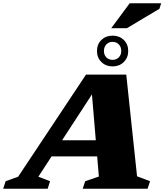

<svg xmlns="http://www.w3.org/2000/svg" viewBox="-86 -1154 1006 1174"><path d="M178 -197.5 212 -296.5H561.5L527.5 -197.5ZM752 -76 831.5 -46 816.5 0H419.5L435 -46L518.5 -74.5L472.5 -620.5L508 -625.5L148.5 -73.5L220 -46L205.5 0H-66.5L-51.5 -46L25 -73.5L440 -698H686ZM602.5 -936Q644 -936 671 -909.8Q698 -883.5 698 -842Q698 -801.5 671 -774.8Q644 -748 602.5 -748Q561 -748 534 -774.8Q507 -801.5 507 -842Q507 -883.5 534 -909.8Q561 -936 602.5 -936ZM602.5 -788Q625.5 -788 640.5 -803.2Q655.5 -818.5 655.5 -842Q655.5 -867 640.5 -882.5Q625.5 -898 602.5 -898Q579 -898 564.2 -882.5Q549.5 -867 549.5 -842Q549.5 -818.5 564.2 -803.2Q579 -788 602.5 -788ZM594 -981.5 707 -1134H899.5L889 -1100.5L690 -981.5Z"/></svg>

Font: Newsreader 9pt ExtraBold
Style: Italic
Weight: 800
Italic angle: -17°
Designer: Hugues Gentile
Foundry: Production Type
Version: Version 1.003